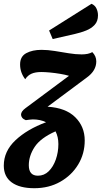

<svg xmlns="http://www.w3.org/2000/svg" viewBox="-60 -793 537 1013"><path d="M76 -159Q63 -164 57 -172Q51 -180 51 -188Q51 -205 74 -222L304 -393Q284 -399 257 -403.5Q230 -408 203.5 -410.5Q177 -413 158 -413Q126 -413 106 -404Q86 -395 73 -375Q46 -410 46 -453Q46 -495 78.5 -512.5Q111 -530 159 -530Q192 -530 229 -524Q266 -518 302.5 -512Q339 -506 371 -506Q406 -506 427 -518Q448 -497 448 -469Q448 -420 398 -384L191 -230Q287 -224 337 -174.5Q387 -125 387 -52Q387 18 352.5 75Q318 132 258 166Q198 200 121 200Q44 200 2 169.5Q-40 139 -40 81Q-40 5 21.5 -53Q83 -111 183 -148Q153 -163 113 -163Q104 -163 94.5 -161.5Q85 -160 76 -159ZM92 79Q92 134 140 134Q173 134 197 110.5Q221 87 234.5 48.5Q248 10 248 -33Q248 -71 233 -100Q154 -65 123 -18Q92 29 92 79ZM218 -587 199 -632 423 -773Q441 -765 449 -748Q457 -731 457 -712Q457 -681 439.5 -662Q422 -643 394.5 -632Q367 -621 336 -614Z"/></svg>

Font: Sansita Swashed SemiBold
Style: Regular
Weight: 600
Designer: Pablo Cosgaya
Foundry: Omnibus-Type
Version: Version 1.003; ttfautohint (v1.8.3)